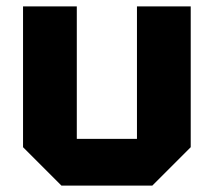

<svg xmlns="http://www.w3.org/2000/svg" viewBox="-20 -580 668 600"><path d="M576 -560V-120L456 0H172L52 -120V-560H220V-146H408V-560Z"/></svg>

Font: Tektur
Style: Bold
Weight: 700
Designer: Adam Jagosz
Foundry: Adam Jagosz
Version: Version 1.005;gftools[0.9.30]